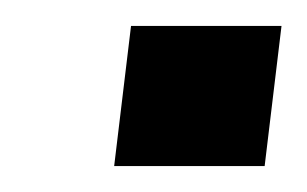

<svg xmlns="http://www.w3.org/2000/svg" viewBox="-20 -408 237 148"><path d="M184 -280 197 -388H81L68 -280Z"/></svg>

Font: Gamestation Display
Style: Italic
Weight: 400
Designer: Jonas Hecksher
Foundry: Jonas Hecksher, Playtypeª, e-types AS
Version: Version 1.003